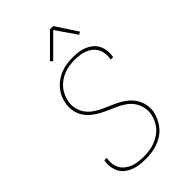

<svg xmlns="http://www.w3.org/2000/svg" viewBox="-283 -1060 1166 1166"><g transform="rotate(-45 300.0 -476.5)"><path d="M244 8Q218 8 193.5 5Q169 2 146.5 -6.5Q124 -15 105 -29Q86 -43 74.5 -63.5Q63 -84 59 -108.5Q55 -133 59 -158L60 -165H81L80 -159Q76 -136 79.5 -114Q83 -92 93.5 -74Q104 -56 121.5 -43.5Q139 -31 158.5 -23.5Q178 -16 201 -13.5Q224 -11 246 -11Q269 -11 292 -14Q315 -17 337.5 -25Q360 -33 381.5 -46.5Q403 -60 419 -78.5Q435 -97 445 -119.5Q455 -142 459 -164Q464 -195 456.5 -223Q449 -251 433 -273.5Q417 -296 393.5 -312Q370 -328 344 -340Q318 -352 292 -363Q266 -374 241 -388Q216 -402 194.5 -420Q173 -438 158.5 -462Q144 -486 138.5 -514.5Q133 -543 138 -574Q142 -598 152.5 -622Q163 -646 180 -666.5Q197 -687 219.5 -702.5Q242 -718 266.5 -727Q291 -736 316 -739.5Q341 -743 365 -743Q390 -743 414 -740Q438 -737 460 -728Q482 -719 500 -704.5Q518 -690 528.5 -670Q539 -650 542.5 -626Q546 -602 542 -577L541 -570H520L521 -576Q525 -598 522 -619.5Q519 -641 509.5 -659Q500 -677 483.5 -690Q467 -703 448 -710.5Q429 -718 407.5 -721Q386 -724 364 -724Q342 -724 319 -721Q296 -718 274 -709.5Q252 -701 232 -687.5Q212 -674 196.5 -655.5Q181 -637 171.5 -615Q162 -593 158 -571Q153 -541 160 -512.5Q167 -484 183.5 -461.5Q200 -439 223.5 -423Q247 -407 272.5 -395Q298 -383 324.5 -372Q351 -361 376 -347.5Q401 -334 422.5 -315.5Q444 -297 458.5 -273.5Q473 -250 478.5 -221Q484 -192 480 -162Q475 -137 463.5 -112.5Q452 -88 434.5 -67Q417 -46 393.5 -31Q370 -16 345.5 -7.5Q321 1 295 4.5Q269 8 244 8ZM266 -810 252 -824 389 -961H417L508 -822L491 -812L400 -944Z"/></g></svg>

Font: Iosevka Aile Thin
Style: Italic
Weight: 100
Italic angle: -9°
Designer: Belleve Invis
Foundry: Belleve Invis
Version: Version 31.1.0; ttfautohint (v1.8.4)